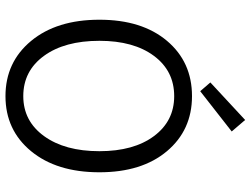

<svg xmlns="http://www.w3.org/2000/svg" viewBox="-127 -776 915 701"><g transform="rotate(90 330.5 -425.5)"><path d="M313 -699 281 -736 418 -863 460 -814ZM52 -331Q52 -486 129 -577.5Q206 -669 331 -669Q455 -669 532 -577.5Q609 -486 609 -331Q609 -175 532 -81.5Q455 12 331 12Q207 12 129.5 -81.5Q52 -175 52 -331ZM331 -53Q422 -53 477 -129Q532 -205 532 -331Q532 -456 477 -530Q422 -604 331 -604Q239 -604 184 -530Q129 -456 129 -331Q129 -204 184 -128.5Q239 -53 331 -53Z"/></g></svg>

Font: Assistant
Style: Regular
Weight: 400
Designer: Hebrew By Ben Nathan, Latin by Paul Hunt
Version: Version 2.001;PS 002.001;hotconv 1.0.88;makeotf.lib2.5.64775